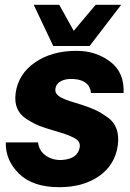

<svg xmlns="http://www.w3.org/2000/svg" viewBox="-20 -770 538 797"><path d="M120 -750H226L286 -642L377 -750H483L352 -579H201ZM226 7Q116 7 59 -49Q2 -105 4 -179H138Q142 -143 171 -123.5Q200 -104 237 -106Q303 -110 311 -159Q313 -172 306.5 -182Q300 -192 282 -200.5Q264 -209 250.5 -213.5Q237 -218 207 -227Q168 -238 144 -247.5Q120 -257 91.5 -275Q63 -293 51.5 -320Q40 -347 45 -384Q56 -463 125.5 -511Q195 -559 298 -559Q378 -559 437.5 -514Q497 -469 493 -384H358Q352 -438 285 -442Q254 -444 233.5 -433.5Q213 -423 210 -402Q209 -394 211 -387.5Q213 -381 219 -375.5Q225 -370 231 -366.5Q237 -363 249 -358Q261 -353 269 -350.5Q277 -348 293.5 -343Q310 -338 319 -335Q356 -323 379 -312Q402 -301 428 -282Q454 -263 464 -234Q474 -205 469 -167Q458 -86 392 -39.5Q326 7 226 7Z"/></svg>

Font: Oakes Grotesk Bold
Style: Italic
Weight: 700
Italic angle: -8°
Designer: Samuel Oakes
Foundry: Samuel Oakes
Version: Version 1.000;PS 001.000;hotconv 1.0.88;makeotf.lib2.5.64775